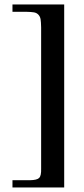

<svg xmlns="http://www.w3.org/2000/svg" viewBox="-20 -684 373 850"><path d="M35.2 146V113.8H112.8Q144 113.3 153.6 103.5Q163.1 93.8 162.1 62V-563Q161.6 -586.4 159.7 -598.6Q157.7 -610.8 150.1 -618.9Q142.6 -627 130.9 -629.2Q119.1 -631.3 96.2 -631.8H35.2V-664.1H264.2V146Z"/></svg>

Font: Accordance
Style: Bold
Weight: 700
Version: Version 1.2 (build January 31, 2020) Miklal Software Solutio